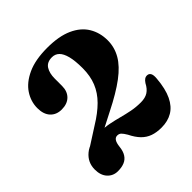

<svg xmlns="http://www.w3.org/2000/svg" viewBox="-195 -863 1026 1026"><g transform="rotate(-45 318.5 -350.0)"><path d="M127 -145 92.5 -174.5 202.5 -245Q260 -280 298 -318Q336 -356 354.5 -401.8Q373 -447.5 373 -506Q373 -562 364 -596.8Q355 -631.5 338.5 -647.5Q322 -663.5 298 -663.5Q260.5 -663.5 244.2 -638.2Q228 -613 228 -572V-516.5Q228 -476 204 -452.2Q180 -428.5 138 -428.5Q98 -428.5 74.2 -454Q50.5 -479.5 50.5 -526Q50.5 -576 79.2 -619.5Q108 -663 166.8 -690Q225.5 -717 316 -717Q404 -717 461 -691.2Q518 -665.5 545.5 -620Q573 -574.5 573 -516.5Q573 -464.5 546.8 -418.8Q520.5 -373 462.8 -329.8Q405 -286.5 312 -240ZM35.5 -77Q35.5 -131 76.8 -165.2Q118 -199.5 196 -199.5Q233 -199.5 265.5 -193Q298 -186.5 329.8 -178Q361.5 -169.5 394.2 -163Q427 -156.5 463.5 -156.5Q497 -156.5 518 -170Q539 -183.5 553.5 -212Q562 -225 571 -230.8Q580 -236.5 591 -235.5Q603.5 -234.5 609.8 -222.8Q616 -211 613.5 -186Q607.5 -114 586 -69.2Q564.5 -24.5 529.5 -3.8Q494.5 17 446.5 17Q409.5 17 381.5 7Q353.5 -3 332 -25Q310.5 -47 292.5 -83.5Q280 -104.5 271.2 -112.8Q262.5 -121 249 -121Q235 -121 226.8 -108.8Q218.5 -96.5 215.5 -70.5Q212.5 -39.5 200.2 -20Q188 -0.5 167.2 8.2Q146.5 17 117.5 17Q82 17 58.8 -8Q35.5 -33 35.5 -77Z"/></g></svg>

Font: Fraunces 28pt Soft Wonky
Style: Bold
Weight: 700
Version: Version 1.000;[b76b70a41]